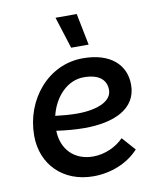

<svg xmlns="http://www.w3.org/2000/svg" viewBox="-83 -792 723 865"><g transform="rotate(-10 279.0 -359.5)"><path d="M275 7C356 7 433 -24 483 -79L429 -140C396 -106 344 -81 289 -81C203 -81 147 -139 145 -224C188 -218 231 -214 273 -214C407 -214 513 -259 513 -370C513 -461 446 -525 319 -525C160 -525 43 -384 43 -219C43 -87 137 7 275 7ZM276 -581H356L327 -726H230ZM152 -291C173 -378 235 -440 308 -440C380 -440 411 -409 411 -364C411 -313 345 -284 252 -284C219 -284 185 -287 152 -291Z"/></g></svg>

Font: Fixel Text 20240404 Medium
Style: Italic
Weight: 500
Width: 4
Italic angle: -10°
Designer: AlfaBravo + MacPaw
Foundry: Kyrylo Tkachov, Marchela Mozhyna, Serhii Makarenko, Maria Weinstein, Zakhar Kryvoshyya
Version: Version 1.211;Glyphs 3.2 (3225)